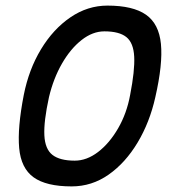

<svg xmlns="http://www.w3.org/2000/svg" viewBox="-20 -652 640 686"><path d="M236 14Q145 14 100 -18.5Q55 -51 48.5 -123Q42 -195 65 -313Q83 -404 126.5 -476Q170 -548 231.5 -590Q293 -632 364 -632Q455 -632 501.5 -599.5Q548 -567 555 -495Q562 -423 535 -305Q515 -215 471.5 -142.5Q428 -70 368 -28Q308 14 236 14ZM247 -78Q290 -78 330.5 -109Q371 -140 402 -193.5Q433 -247 445 -313Q462 -400 459.5 -449.5Q457 -499 431.5 -519.5Q406 -540 353 -540Q311 -540 271.5 -509Q232 -478 201.5 -425Q171 -372 155 -305Q136 -218 138.5 -168.5Q141 -119 167.5 -98.5Q194 -78 247 -78Z"/></svg>

Font: Victor Mono Thin
Style: Bold Italic
Weight: 700
Italic angle: -12°
Monospace: yes
Version: Version 1.561;gftools[0.9.30]